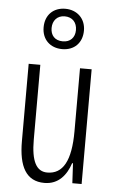

<svg xmlns="http://www.w3.org/2000/svg" viewBox="-56 -839 534 887"><g transform="rotate(5 211.0 -395.0)"><path d="M212 -613C268 -613 305 -650 305 -707C305 -763 265 -800 211 -800C156 -800 118 -764 118 -706C118 -649 157 -613 212 -613ZM212 -649C174 -649 155 -673 155 -706C155 -740 176 -765 211 -765C247 -765 268 -741 268 -706C268 -671 246 -649 212 -649ZM356 -532H302V-240C302 -103 266 -39 193 -39C143 -39 118 -84 118 -185V-532H64V-173C64 -56 99 10 184 10C250 10 286 -37 304 -92H308L313 0H356Z"/></g></svg>

Font: Noto Sans Display Condensed Light
Style: Regular
Weight: 300
Width: 3
Designer: Monotype Design Team
Foundry: Monotype Imaging Inc.
Version: Version 1.900